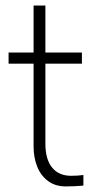

<svg xmlns="http://www.w3.org/2000/svg" viewBox="-20 -666 337 698"><path d="M218.8 11.7Q181.2 11.7 154.8 -7.8Q128.4 -27.3 115.2 -60.3Q102.1 -93.3 102.1 -133.3V-646H145V-144Q145 -86.9 169.4 -56.9Q193.8 -26.9 238.8 -26.9Q263.7 -26.9 283.2 -29.8V8.8Q250.5 11.7 218.8 11.7ZM277.8 -475.1V-434.6H11.2V-475.1Z"/></svg>

Font: DavidDev Light
Style: Regular
Weight: 300
Designer: David.dev
Foundry: David.dev
Version: Version 1.001;FEAKit 1.0